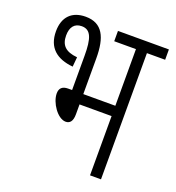

<svg xmlns="http://www.w3.org/2000/svg" viewBox="-118 -727 752 822"><g transform="rotate(20 258.0 -316.0)"><path d="M134 -632C72 -632 35 -596 35 -530C35 -455 80 -419 154 -412L158 -456C103 -461 82 -485 82 -528C82 -566 99 -588 132 -588C174 -588 186 -551 186 -473V-317H168C141 -317 129 -304 129 -281C129 -239 169 -180 206 -180C225 -180 237 -193 237 -225V-270H383V0H433V-575H516V-622H284V-575H383V-317H237V-480C237 -575 211 -632 134 -632Z"/></g></svg>

Font: Noto Sans Devanagari ExtraCondensed Light
Style: Regular
Weight: 300
Width: 2
Designer: Jelle Bosma - Monotype Design Team
Foundry: Monotype Imaging Inc.
Version: Version 2.004